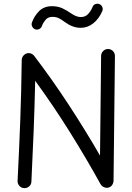

<svg xmlns="http://www.w3.org/2000/svg" viewBox="-20 -961 698 1018"><path d="M107.9 36.6Q92.8 35.6 82.8 24.4Q72.8 13.2 73.2 -2Q81.5 -165 87.4 -321.3Q93.3 -477.5 95.2 -643.1Q95.7 -658.7 107.7 -669.7Q119.6 -680.7 135.3 -679.2Q143.1 -678.7 150.4 -674.3Q157.7 -669.9 161.1 -665Q257.3 -538.6 345 -404.5Q432.6 -270.5 510.3 -136.2L516.1 -665Q516.6 -680.2 527.3 -690.7Q538.1 -701.2 553.2 -701.2Q568.4 -700.7 578.9 -690.2Q589.4 -679.7 589.4 -664.1L582 -1.5Q581.5 6.3 577.6 14.9Q573.7 23.4 565.9 28.8Q552.7 37.6 537.1 33.4Q521.5 29.3 513.2 15.6Q436.5 -123 349.6 -262Q262.7 -400.9 166.5 -532.7Q163.6 -397 158.4 -265.4Q153.3 -133.8 146.5 2Q146 17.1 134.8 27.1Q123.5 37.1 107.9 36.6ZM167.5 -805.2Q156.7 -809.1 151.1 -819.6Q145.5 -830.1 148.9 -840.3Q160.6 -875 186.8 -901.6Q212.9 -928.2 255.9 -928.2Q287.6 -928.2 312.3 -916.3Q336.9 -904.3 356.9 -890.1Q384.8 -870.6 408.2 -870.6Q432.6 -870.6 447.5 -887Q462.4 -903.3 470.7 -923.8Q474.6 -935.1 485.8 -939.2Q497.1 -943.4 507.3 -939Q518.1 -934.6 522.5 -923.6Q526.9 -912.6 522.5 -902.3Q504.4 -860.8 474.4 -837.2Q444.3 -813.5 408.2 -813.5Q385.7 -813.5 364.5 -821.5Q343.3 -829.6 322.8 -844.7Q308.1 -856 293.2 -863.8Q278.3 -871.6 258.8 -871.6Q234.4 -871.6 221.2 -855.5Q208 -839.4 202.6 -823.7Q199.2 -813 188.7 -807.4Q178.2 -801.8 167.5 -805.2Z"/></svg>

Font: Mikhak-DS2-FD Regular
Style: Regular
Weight: 400
Designer: Amin Abedi
Version: Version 3.4